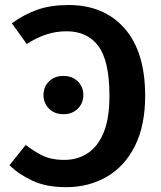

<svg xmlns="http://www.w3.org/2000/svg" viewBox="-20 -745 655 780"><path d="M258.5 -724.6Q402.6 -724.6 486.2 -629.5Q569.7 -534.4 569.7 -355.9Q569.7 -234.9 528.2 -152.1Q486.7 -69.2 413.8 -26.9Q341 15.4 248.2 15.4Q168.2 15.4 112.1 -10.8Q55.9 -36.9 18.5 -73.8L84.6 -156.4Q113.3 -133.3 150 -114.4Q186.7 -95.4 242.1 -95.4Q294.4 -95.4 335.6 -122.1Q376.9 -148.7 400.8 -205.9Q424.6 -263.1 424.6 -355.9Q424.6 -497.4 379.7 -557.7Q334.9 -617.9 250.8 -617.9Q206.7 -617.9 166.9 -604.6Q127.2 -591.3 88.7 -566.2L28.2 -650.3Q79 -687.2 132.8 -705.9Q186.7 -724.6 258.5 -724.6ZM237.6 -436.5Q273.7 -436.5 296.1 -414.3Q318.6 -392.1 318.6 -359.1Q318.6 -326 296.1 -303.5Q273.7 -281.1 237.6 -281.1Q201.6 -281.1 179.1 -303.5Q156.7 -326 156.7 -359.1Q156.7 -392.1 179.1 -414.3Q201.6 -436.5 237.6 -436.5Z"/></svg>

Font: Fira Code SemiBold
Style: Regular
Weight: 600
Designer: Carrois Corporate, Edenspiekermann AG, Nikita Prokopov
Foundry: Carrois Corporate, Edenspiekermann AG, Nikita Prokopov
Version: Version 6.002